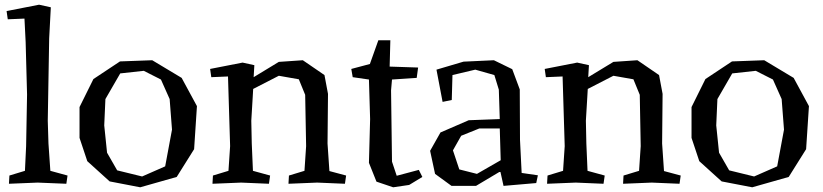

<svg xmlns="http://www.w3.org/2000/svg" viewBox="-20 -776 3496 816"><path d="M18 5 20 -30 86 -50 91 -155 95 -374 89 -597 84 -697 13 -694 8 -729 146 -756 196 -745 189 -613 183 -263 186 -166 194 -50 267 -30 262 5 140 0Z M318 -190V-321L377 -440L490 -515L627 -520L752 -445L817 -325L805 -142L731 -24L576 20L446 -5L351 -91ZM428 -355 423 -243 435 -127 478 -52 584 -26 682 -69 711 -225 701 -355 664 -438 591 -475 491 -464Z M1380 -49 1451 -30 1446 5 1328 0 1206 5 1208 -30 1274 -50 1281 -155 1277 -373 1250 -439 1165 -454 1056 -398 1054 -363 1048 -263 1050 -166 1055 -50 1128 -30 1123 5 1005 0 883 5 885 -30 951 -50 958 -155 949 -451 878 -448 873 -483 1011 -510 1061 -499 1058 -448 1165 -513 1267 -520 1359 -457 1374 -377 1372 -166Z M1719 10 1651 20 1580 -4 1548 -84 1553 -270 1548 -438 1479 -448 1473 -483 1552 -504 1588 -605H1639L1636 -493L1757 -489L1751 -445L1646 -438L1642 -392L1646 -89L1666 -29L1760 -54L1775 -24Z M2190 -182 2197 -41 2266 -31 2259 2 2120 14 2107 -45H2102L2003 14H1899L1829 -37L1808 -135L1852 -213L1972 -265L2104 -270L2100 -395L2081 -457L2000 -480L1903 -457L1900 -351L1861 -343L1835 -480L1950 -514L2079 -520L2157 -482L2189 -396ZM1932 -56 2007 -37 2108 -95 2104 -230H2017L1940 -199L1905 -137Z M2802 -49 2873 -30 2868 5 2750 0 2628 5 2630 -30 2696 -50 2703 -155 2699 -373 2672 -439 2587 -454 2478 -398 2476 -363 2470 -263 2472 -166 2477 -50 2550 -30 2545 5 2427 0 2305 5 2307 -30 2373 -50 2380 -155 2371 -451 2300 -448 2295 -483 2433 -510 2483 -499 2480 -448 2587 -513 2689 -520 2781 -457 2796 -377 2794 -166Z M2919 -190V-321L2978 -440L3091 -515L3228 -520L3353 -445L3418 -325L3406 -142L3332 -24L3177 20L3047 -5L2952 -91ZM3029 -355 3024 -243 3036 -127 3079 -52 3185 -26 3283 -69 3312 -225 3302 -355 3265 -438 3192 -475 3092 -464Z"/></svg>

Font: Alike Angular
Style: Regular
Weight: 400
Designer: Sveta Sebyakina
Foundry: Cyreal (www.cyreal.org)
Version: Version 1.300; ttfautohint (v1.8.4.7-5d5b)